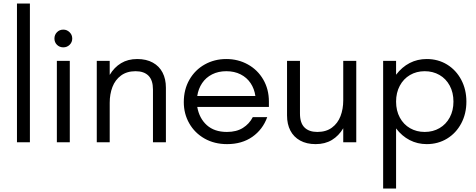

<svg xmlns="http://www.w3.org/2000/svg" viewBox="-20 -827 2769 1116"><path d="M78.6 -806.6H153.8V0H78.6Z M310.5 -473.1H385.7V0H310.5ZM296.4 -603Q296.4 -624.5 311 -639.6Q325.7 -654.8 348.1 -654.8Q369.1 -654.8 384.5 -639.6Q399.9 -624.5 399.9 -603Q399.9 -581.5 384.8 -566.7Q369.6 -551.8 348.1 -551.8Q326.2 -551.8 311.3 -566.4Q296.4 -581.1 296.4 -603Z M542.5 -473.1H617.7V-391.6Q643.6 -435.5 683.6 -459.7Q723.6 -483.9 777.8 -483.9Q830.6 -483.9 868.2 -463.1Q905.8 -442.4 925 -405Q944.3 -367.7 944.3 -317.4V0H869.1V-306.6Q869.1 -360.8 843 -387Q816.9 -413.1 768.1 -413.1Q717.3 -413.1 683.3 -387.9Q649.4 -362.8 633.5 -321.3Q617.7 -279.8 617.7 -230V0H542.5Z M1048.3 -233.4Q1048.3 -307.1 1081.1 -364Q1113.8 -420.9 1170.2 -452.4Q1226.6 -483.9 1295.4 -483.9Q1363.8 -483.9 1420.4 -452.6Q1477.1 -421.4 1510 -365Q1543 -308.6 1543 -236.3V-205.6H1126.5Q1138.2 -139.2 1182.1 -99.6Q1226.1 -60.1 1298.8 -60.1Q1354.5 -60.1 1391.8 -83.5Q1429.2 -106.9 1449.2 -146H1533.2Q1507.3 -74.2 1446.8 -31.7Q1386.2 10.7 1299.8 10.7Q1226.1 10.7 1168.9 -21.7Q1111.8 -54.2 1080.1 -109.9Q1048.3 -165.5 1048.3 -233.4ZM1464.4 -269Q1458.5 -311 1436.5 -343.8Q1414.6 -376.5 1378.4 -394.8Q1342.3 -413.1 1295.4 -413.1Q1249 -413.1 1212.9 -394.8Q1176.8 -376.5 1154.8 -343.8Q1132.8 -311 1126.5 -269Z M1648.4 -155.8V-473.1H1723.6V-166.5Q1723.6 -112.3 1749.8 -86.2Q1775.9 -60.1 1824.7 -60.1Q1875.5 -60.1 1909.4 -85.2Q1943.4 -110.4 1959.2 -151.9Q1975.1 -193.4 1975.1 -243.2V-473.1H2050.8V0H1975.1V-81.5Q1949.2 -37.6 1909.2 -13.4Q1869.1 10.7 1814.9 10.7Q1762.2 10.7 1724.6 -10Q1687 -30.8 1667.7 -68.1Q1648.4 -105.5 1648.4 -155.8Z M2207 -473.1H2282.2V-392.6Q2316.4 -437.5 2361.3 -460.7Q2406.2 -483.9 2460.4 -483.9Q2526.4 -483.9 2578.9 -451.7Q2631.3 -419.4 2661.1 -363Q2690.9 -306.6 2690.9 -236.3Q2690.9 -166 2660.9 -109.6Q2630.9 -53.2 2578.4 -21.2Q2525.9 10.7 2460.4 10.7Q2406.7 10.7 2361.3 -12.7Q2315.9 -36.1 2282.2 -80.6V269H2207ZM2448.7 -60.1Q2496.6 -60.1 2534.7 -82.3Q2572.8 -104.5 2594.2 -144.5Q2615.7 -184.6 2615.7 -236.3Q2615.7 -289.1 2594 -329.3Q2572.3 -369.6 2534.2 -391.4Q2496.1 -413.1 2448.7 -413.1Q2400.9 -413.1 2363 -390.9Q2325.2 -368.7 2303.7 -328.4Q2282.2 -288.1 2282.2 -236.3Q2282.2 -183.6 2304 -143.6Q2325.7 -103.5 2363.5 -81.8Q2401.4 -60.1 2448.7 -60.1Z"/></svg>

Font: Glacial Indifference
Style: Regular
Weight: 400
Designer: Alfredo Marco Pradil
Foundry: Alfredo Marco Pradil
Version: Version 1.312